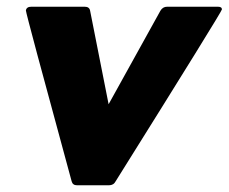

<svg xmlns="http://www.w3.org/2000/svg" viewBox="-20 -551 680 571"><path d="M304 0H209Q196 0 193 -12Q57 -511 57 -520Q59 -531 73 -531H232Q246 -531 248 -519L303 -241L457 -519Q464 -531 477 -531H628Q640 -531 640 -523Q640 -517 324 -12Q318 0 304 0Z"/></svg>

Font: YamahaIndonesia935. App XBold
Style: Italic
Weight: 800
Italic angle: -10°
Designer: Dalton Maag Ltd
Foundry: Dalton Maag Ltd
Version: Version 1.002; January 01, 2024; Regular/Italic